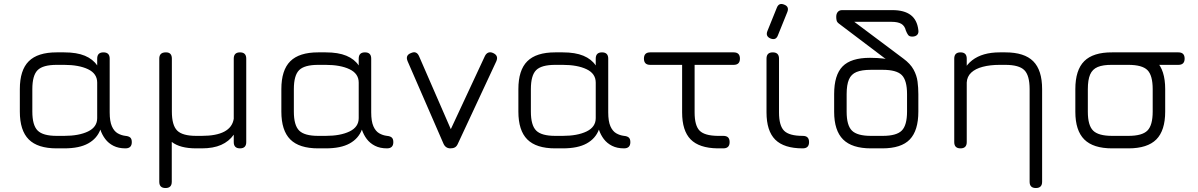

<svg xmlns="http://www.w3.org/2000/svg" viewBox="-20 -748 6039 968"><path d="M80 -185.5V-298.5Q80 -394.5 125 -439.2Q170 -484 265.5 -484H303.5Q367 -484 407.8 -467Q448.5 -450 470 -418V-452.5Q470 -484 501.5 -484Q533 -484 533 -452.5V-181.5Q533 -136.5 544 -111.5Q555 -86.5 573.2 -76Q591.5 -65.5 612.5 -63Q629 -61.5 636.8 -54.5Q644.5 -47.5 644.5 -31.5Q644.5 0 612.5 0Q577.5 0 552.2 -12.8Q527 -25.5 510.8 -47Q494.5 -68.5 486 -94.5Q469 -49.5 424.5 -24.8Q380 0 303.5 0H265.5Q170 0 125 -45Q80 -90 80 -185.5ZM143 -185.5Q143 -116.5 169.8 -89.8Q196.5 -63 265.5 -63H303.5Q377.5 -63 423.8 -85.2Q470 -107.5 470 -152.5V-331.5Q470 -377 423.8 -399Q377.5 -421 303.5 -421H265.5Q196.5 -421 169.8 -394.5Q143 -368 143 -298.5Z M783 168.5V-452.5Q783 -483.5 815 -484Q846.5 -485 846.5 -452.5V-185.5Q846.5 -116.5 873.2 -89.8Q900 -63 969 -63H997Q1070.5 -63 1111 -84.5Q1151.5 -106 1158.5 -149V-452.5Q1158.5 -484 1190 -484Q1221.5 -484 1221.5 -452.5V-31.5Q1221.5 0 1190 0Q1158.5 0 1158.5 -31.5V-69Q1134.5 -35 1095 -17.5Q1055.5 0 997 0H969Q887.5 0 846 -32.5V168.5Q846 200 814.5 200Q783 200 783 168.5Z M1398.5 -185.5V-298.5Q1398.5 -394.5 1443.5 -439.2Q1488.5 -484 1584 -484H1622Q1685.5 -484 1726.2 -467Q1767 -450 1788.5 -418V-452.5Q1788.5 -484 1820 -484Q1851.5 -484 1851.5 -452.5V-181.5Q1851.5 -136.5 1862.5 -111.5Q1873.5 -86.5 1891.8 -76Q1910 -65.5 1931 -63Q1947.5 -61.5 1955.2 -54.5Q1963 -47.5 1963 -31.5Q1963 0 1931 0Q1896 0 1870.8 -12.8Q1845.5 -25.5 1829.2 -47Q1813 -68.5 1804.5 -94.5Q1787.5 -49.5 1743 -24.8Q1698.5 0 1622 0H1584Q1488.5 0 1443.5 -45Q1398.5 -90 1398.5 -185.5ZM1461.5 -185.5Q1461.5 -116.5 1488.2 -89.8Q1515 -63 1584 -63H1622Q1696 -63 1742.2 -85.2Q1788.5 -107.5 1788.5 -152.5V-331.5Q1788.5 -377 1742.2 -399Q1696 -421 1622 -421H1584Q1515 -421 1488.2 -394.5Q1461.5 -368 1461.5 -298.5Z M2288.5 -23.5Q2283 -10.5 2273.8 -5.2Q2264.5 0 2251 0Q2226 0 2215.5 -24.5L2035 -439.5Q2022.5 -469.5 2052 -480.5Q2080.5 -493.5 2093 -464L2269.5 -58.5H2235L2424.5 -465Q2431 -478.5 2442 -482.8Q2453 -487 2466.5 -480.5Q2495 -467.5 2482 -438.5Z M2593.5 -185.5V-298.5Q2593.5 -394.5 2638.5 -439.2Q2683.5 -484 2779 -484H2817Q2880.5 -484 2921.2 -467Q2962 -450 2983.5 -418V-452.5Q2983.5 -484 3015 -484Q3046.5 -484 3046.5 -452.5V-181.5Q3046.5 -136.5 3057.5 -111.5Q3068.5 -86.5 3086.8 -76Q3105 -65.5 3126 -63Q3142.5 -61.5 3150.2 -54.5Q3158 -47.5 3158 -31.5Q3158 0 3126 0Q3091 0 3065.8 -12.8Q3040.5 -25.5 3024.2 -47Q3008 -68.5 2999.5 -94.5Q2982.5 -49.5 2938 -24.8Q2893.5 0 2817 0H2779Q2683.5 0 2638.5 -45Q2593.5 -90 2593.5 -185.5ZM2656.5 -185.5Q2656.5 -116.5 2683.2 -89.8Q2710 -63 2779 -63H2817Q2891 -63 2937.2 -85.2Q2983.5 -107.5 2983.5 -152.5V-331.5Q2983.5 -377 2937.2 -399Q2891 -421 2817 -421H2779Q2710 -421 2683.2 -394.5Q2656.5 -368 2656.5 -298.5Z M3626.5 0Q3618 0 3612.2 0Q3606.5 0 3597 0Q3505 -1.5 3462 -45.2Q3419 -89 3419 -181.5V-452.5H3482V-181.5Q3482 -115 3507 -89.5Q3532 -64 3597.5 -63Q3604 -63 3610.8 -63Q3617.5 -63 3626.5 -63Q3643 -63 3650.8 -55.2Q3658.5 -47.5 3658.5 -31.5Q3658.5 0 3626.5 0ZM3258 -421Q3226.5 -421 3226.5 -452.5Q3226.5 -484 3258 -484H3679Q3710.5 -484 3710.5 -452.5Q3710.5 -421 3679 -421Z M3864.5 -554Q3838.5 -565 3849 -591.5L3896.5 -709Q3907 -736 3934 -724.5Q3960 -714.5 3949.5 -687.5L3902 -570Q3892 -543 3864.5 -554ZM4027 0Q3932.5 0 3888.5 -44Q3844.5 -88 3844.5 -181.5V-452.5Q3844.5 -484 3876 -484Q3907.5 -484 3907.5 -452.5V-181.5Q3907.5 -114 3933.5 -88.5Q3959.5 -63 4027 -63Q4043.5 -63 4051.2 -55.2Q4059 -47.5 4059 -31.5Q4059 0 4027 0Z M4371 0Q4275.5 0 4230.5 -45Q4185.5 -90 4185.5 -184.5V-273.5Q4185.5 -370 4228 -413.2Q4270.5 -456.5 4366 -456.5Q4385.5 -456.5 4402.2 -455.5Q4419 -454.5 4430.5 -453.2Q4442 -452 4445.5 -450.5L4209.5 -629Q4199.5 -636.5 4197.8 -645.5Q4196 -654.5 4196 -663Q4196 -679 4204 -688Q4212 -697 4225.5 -697H4479Q4538.5 -697 4571.2 -672.5Q4604 -648 4610 -596.5Q4612.5 -581 4604 -572.2Q4595.5 -563.5 4579 -563.5Q4564.5 -563.5 4558.5 -571.8Q4552.5 -580 4547 -594Q4541.5 -617.5 4524.2 -627.8Q4507 -638 4474 -638H4287L4534 -453Q4570 -426.5 4586 -397Q4602 -367.5 4606 -336.5Q4610 -305.5 4610 -273.5V-185.5Q4610 -90 4567 -45Q4524 0 4428 0ZM4371 -63H4430.5Q4500 -63 4526.5 -89.8Q4553 -116.5 4553 -185.5V-273.5Q4553 -343 4526.5 -369.5Q4500 -396 4430.5 -396H4371Q4325 -396 4298.2 -385Q4271.5 -374 4260 -347.2Q4248.5 -320.5 4248.5 -273.5V-184.5Q4248.5 -116 4275.2 -89.5Q4302 -63 4371 -63Z M5234 168.5Q5234 200 5202.5 200Q5171 200 5171 168.5V-298.5Q5171 -368 5144.2 -394.5Q5117.5 -421 5048.5 -421H5020.5Q4971.5 -421 4934.5 -411.2Q4897.5 -401.5 4876.5 -381.8Q4855.5 -362 4854 -332Q4854 -302.5 4824.5 -302.5Q4820 -302.5 4820.5 -328.5Q4830 -404.5 4881.5 -444.2Q4933 -484 5020.5 -484H5048.5Q5144.5 -484 5189.2 -439.2Q5234 -394.5 5234 -298.5ZM4854 -31.5Q4854 0 4822.5 0Q4791 0 4791 -31.5V-452.5Q4791 -484 4822.5 -484Q4854 -484 4854 -452.5Z M5610 -421Q5578.5 -421 5578.5 -452.5Q5578.5 -484 5610 -484H5921Q5952.5 -484 5952.5 -452.5Q5952.5 -421 5921 -421ZM5587 0Q5491.5 0 5446.5 -45Q5401.5 -90 5401.5 -184.5V-298.5Q5401.5 -395 5446.5 -439.8Q5491.5 -484.5 5587 -484H5669Q5765 -484 5809.8 -439.2Q5854.5 -394.5 5854.5 -298.5V-185.5Q5854.5 -90 5809.8 -45Q5765 0 5669 0ZM5464.5 -184.5Q5464.5 -116 5491.2 -89.5Q5518 -63 5587 -63H5669Q5738.5 -63 5765 -89.8Q5791.5 -116.5 5791.5 -185.5V-298.5Q5791.5 -368 5765 -394.5Q5738.5 -421 5669 -421H5587Q5541 -421.5 5514.2 -410.2Q5487.5 -399 5476 -372.2Q5464.5 -345.5 5464.5 -298.5Z"/></svg>

Font: Jura Light Medium
Style: Regular
Weight: 500
Version: Version 5.106